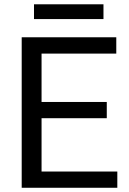

<svg xmlns="http://www.w3.org/2000/svg" viewBox="-20 -887 608 907"><path d="M484.4 -328.6H176.3V-76.7H534.2V0H82.5V-710.9H529.3V-633.8H176.3V-405.3H484.4ZM468.8 -796.9H140.6V-866.7H468.8Z"/></svg>

Font: SteelSelectRoboto
Style: Roboto-Regular
Weight: 400
Designer: Google
Version: Version 2.137; 2017